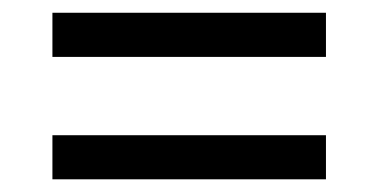

<svg xmlns="http://www.w3.org/2000/svg" viewBox="-20 -509 599 304"><path d="M496.1 -294.9V-225.1H63V-294.9ZM496.1 -488.8V-418.9H63V-488.8Z"/></svg>

Font: Sahl Naskh
Style: Bold
Weight: 700
Designer: Pascal Zoghbi
Version: Version 1.001